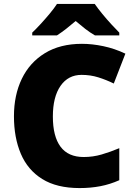

<svg xmlns="http://www.w3.org/2000/svg" viewBox="-20 -947 689 977"><path d="M395 -566Q327 -566 288 -510Q249 -454 249 -354Q249 -253 288 -200.5Q327 -148 406 -148Q453 -148 497.5 -161Q542 -174 587 -193V-30Q540 -9 490.5 0.5Q441 10 385 10Q269 10 195 -36Q121 -82 86 -164.5Q51 -247 51 -355Q51 -463 91 -546Q131 -629 208.5 -676.5Q286 -724 397 -724Q449 -724 506 -712Q563 -700 618 -674L559 -522Q520 -541 480 -553.5Q440 -566 395 -566ZM462 -927Q478 -904 500.5 -876.5Q523 -849 546.5 -823.5Q570 -798 587 -781V-767H463Q437 -782 414 -800Q391 -818 365 -840Q339 -818 317.5 -801Q296 -784 270 -767H144V-781Q163 -799 186.5 -824.5Q210 -850 232.5 -877Q255 -904 270 -927Z"/></svg>

Font: Noto Sans Black
Style: Regular
Weight: 900
Designer: Monotype Design Team
Foundry: Monotype Imaging Inc.
Version: Version 2.007